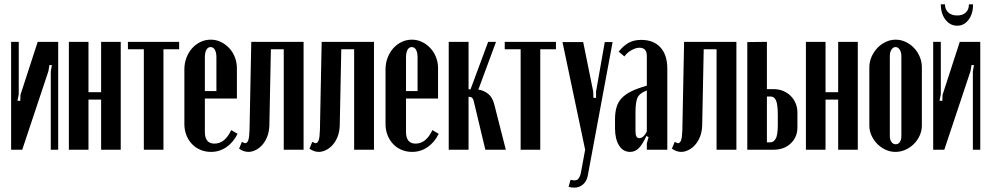

<svg xmlns="http://www.w3.org/2000/svg" viewBox="-20 -687 4545 881"><path d="M247 -495V0H213V-359L218 -388L207 -389L202 -360L82 0H31V-495H66V-254L60 -225L73 -224L74 -252L153 -495Z M386 -495V-264H444V-495H534V0H444V-230H386V0H296V-495Z M802 -461H730V0H640V-461H567V-495H802Z M826 -369Q826 -397 835.5 -422Q845 -447 861.5 -465.5Q878 -484 900 -494.5Q922 -505 947 -505Q972 -505 993.5 -494.5Q1015 -484 1031.5 -466.5Q1048 -449 1057.5 -425Q1067 -401 1067 -374V-235H920V-82Q920 -28 964 -28Q1012 -28 1041 -90L1070 -73Q1051 -34 1019 -12Q987 10 948 10Q922 10 899.5 0.5Q877 -9 860.5 -26.5Q844 -44 835 -67.5Q826 -91 826 -118ZM973 -269V-424Q973 -446 966 -458.5Q959 -471 946 -471Q934 -471 927 -458.5Q920 -446 920 -424V-269Z M1090 -36Q1095 -34 1098.5 -32Q1102 -30 1105 -30Q1114 -30 1119 -43Q1124 -56 1125 -91L1133 -495H1373V0H1282V-461H1223L1216 -112Q1215 -82 1206 -59.5Q1197 -37 1183 -21.5Q1169 -6 1152 2Q1135 10 1120 10Q1098 10 1077 -5Z M1413 -36Q1418 -34 1421.5 -32Q1425 -30 1428 -30Q1437 -30 1442 -43Q1447 -56 1448 -91L1456 -495H1696V0H1605V-461H1546L1539 -112Q1538 -82 1529 -59.5Q1520 -37 1506 -21.5Q1492 -6 1475 2Q1458 10 1443 10Q1421 10 1400 -5Z M1749 -369Q1749 -397 1758.5 -422Q1768 -447 1784.5 -465.5Q1801 -484 1823 -494.5Q1845 -505 1870 -505Q1895 -505 1916.5 -494.5Q1938 -484 1954.5 -466.5Q1971 -449 1980.5 -425Q1990 -401 1990 -374V-235H1843V-82Q1843 -28 1887 -28Q1935 -28 1964 -90L1993 -73Q1974 -34 1942 -12Q1910 10 1871 10Q1845 10 1822.5 0.5Q1800 -9 1783.5 -26.5Q1767 -44 1758 -67.5Q1749 -91 1749 -118ZM1896 -269V-424Q1896 -446 1889 -458.5Q1882 -471 1869 -471Q1857 -471 1850 -458.5Q1843 -446 1843 -424V-269Z M2154 -222Q2150 -237 2144 -240Q2138 -243 2130 -243V0H2039V-495H2130V-277H2139L2220 -495H2256L2175 -276Q2201 -272 2220.5 -256Q2240 -240 2248 -208L2301 0H2207Z M2531 -461H2459V0H2369V-461H2296V-495H2531Z M2656 -494 2702 -267 2703 -238H2715V-267L2755 -494H2791L2677 119Q2672 145 2655 159.5Q2638 174 2615 174Q2601 174 2589 170L2598 138Q2624 145 2633 134Q2642 123 2645 108L2665 0L2561 -494Z M2802 -139Q2802 -171 2809 -195Q2816 -219 2833 -237Q2850 -255 2878 -268.5Q2906 -282 2948 -294V-430Q2948 -468 2914 -468Q2897 -468 2877 -456.5Q2857 -445 2845 -428L2819 -450Q2839 -476 2863.5 -490Q2888 -504 2922 -504Q2979 -504 3010.5 -469.5Q3042 -435 3042 -372V0H2948V-29L2956 -58L2946 -63Q2928 -24 2911 -7Q2894 10 2871 10Q2839 10 2820.5 -19.5Q2802 -49 2802 -98ZM2913 -53Q2933 -53 2948 -84V-272Q2912 -258 2904 -236Q2896 -214 2896 -173V-85Q2896 -53 2913 -53Z M3076 -36Q3081 -34 3084.5 -32Q3088 -30 3091 -30Q3100 -30 3105 -43Q3110 -56 3111 -91L3119 -495H3359V0H3268V-461H3209L3202 -112Q3201 -82 3192 -59.5Q3183 -37 3169 -21.5Q3155 -6 3138 2Q3121 10 3106 10Q3084 10 3063 -5Z M3530 -278Q3554 -278 3574 -269.5Q3594 -261 3608.5 -246.5Q3623 -232 3631 -212.5Q3639 -193 3639 -171V-103Q3639 -58 3608.5 -29Q3578 0 3529 0H3409V-494L3499 -495V-278ZM3549 -158Q3549 -207 3541 -225.5Q3533 -244 3517 -244H3499V-34H3516Q3529 -34 3539 -50Q3549 -66 3549 -115Z M3768 -495V-264H3826V-495H3916V0H3826V-230H3768V0H3678V-495Z M4090 -505Q4114 -505 4136 -494.5Q4158 -484 4174.5 -466.5Q4191 -449 4200.5 -426Q4210 -403 4210 -378V-111Q4210 -87 4200 -65Q4190 -43 4173.5 -26.5Q4157 -10 4135 0Q4113 10 4089 10Q4065 10 4043.5 0Q4022 -10 4005.5 -26.5Q3989 -43 3979 -65Q3969 -87 3969 -111V-378Q3969 -403 3979 -426Q3989 -449 4005.5 -466.5Q4022 -484 4044 -494.5Q4066 -505 4090 -505ZM4089 -471Q4078 -471 4070.5 -459.5Q4063 -448 4063 -429V-63Q4063 -46 4070.5 -35.5Q4078 -25 4090 -25Q4102 -25 4109 -35.5Q4116 -46 4116 -63V-429Q4116 -447 4108.5 -459Q4101 -471 4089 -471Z M4478 -495V0H4444V-359L4449 -388L4438 -389L4433 -360L4313 0H4262V-495H4297V-254L4291 -225L4304 -224L4305 -252L4384 -495ZM4426 -667H4445Q4445 -624 4424.5 -596.5Q4404 -569 4372 -569Q4340 -569 4318.5 -596.5Q4297 -624 4297 -667H4316Q4316 -644 4331 -630Q4346 -616 4372 -616Q4397 -616 4411.5 -629.5Q4426 -643 4426 -667Z"/></svg>

Font: Moniqa ExtBd Cond Paragraph
Style: Regular
Weight: 800
Width: 3
Designer: Rajesh Rajput
Foundry: Rajesh Rajput
Version: Version 1.000